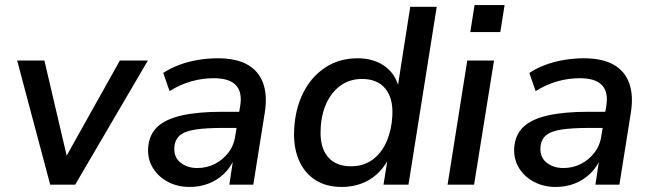

<svg xmlns="http://www.w3.org/2000/svg" viewBox="-20 -732 2589 761"><path d="M179 0 48 -492H156L249 -95H233L455 -492H566L278 0Z M732 9Q684 9 646 -11Q608 -31 586.5 -65.5Q565 -100 567 -144Q570 -196 602 -227.5Q634 -259 698.5 -274Q763 -289 861 -289H941L931 -225H866Q797 -225 754.5 -218.5Q712 -212 692.5 -195Q673 -178 671 -147Q669 -108 696 -87Q723 -66 762 -66Q799 -66 831 -82Q863 -98 885.5 -127.5Q908 -157 913 -197L932 -312Q941 -367 915 -394.5Q889 -422 827 -422Q783 -422 739.5 -410Q696 -398 652 -371L627 -443Q656 -462 691 -475Q726 -488 765 -494.5Q804 -501 843 -501Q916 -501 960.5 -476Q1005 -451 1022.5 -403.5Q1040 -356 1030 -289L984 0H889L905 -106H910Q895 -69 867.5 -43Q840 -17 805.5 -4Q771 9 732 9Z M1334 9Q1272 9 1228.5 -19.5Q1185 -48 1163.5 -100Q1142 -152 1146 -220Q1150 -300 1181.5 -363.5Q1213 -427 1268.5 -464Q1324 -501 1398 -501Q1457 -501 1500 -473Q1543 -445 1559 -392H1557L1606 -705H1711L1599 0H1500L1516 -100H1519Q1500 -65 1472.5 -40.5Q1445 -16 1410 -3.5Q1375 9 1334 9ZM1371 -73Q1421 -73 1456.5 -99Q1492 -125 1512 -170.5Q1532 -216 1535 -272Q1539 -342 1507.5 -380.5Q1476 -419 1415 -419Q1366 -419 1330 -393Q1294 -367 1273.5 -322Q1253 -277 1251 -220Q1247 -150 1278.5 -111.5Q1310 -73 1371 -73Z M1844 -605 1861 -712H1980L1963 -605ZM1754 0 1832 -492H1938L1859 0Z M2183 9Q2135 9 2097 -11Q2059 -31 2037.5 -65.5Q2016 -100 2018 -144Q2021 -196 2053 -227.5Q2085 -259 2149.5 -274Q2214 -289 2312 -289H2392L2382 -225H2317Q2248 -225 2205.5 -218.5Q2163 -212 2143.5 -195Q2124 -178 2122 -147Q2120 -108 2147 -87Q2174 -66 2213 -66Q2250 -66 2282 -82Q2314 -98 2336.5 -127.5Q2359 -157 2364 -197L2383 -312Q2392 -367 2366 -394.5Q2340 -422 2278 -422Q2234 -422 2190.5 -410Q2147 -398 2103 -371L2078 -443Q2107 -462 2142 -475Q2177 -488 2216 -494.5Q2255 -501 2294 -501Q2367 -501 2411.5 -476Q2456 -451 2473.5 -403.5Q2491 -356 2481 -289L2435 0H2340L2356 -106H2361Q2346 -69 2318.5 -43Q2291 -17 2256.5 -4Q2222 9 2183 9Z"/></svg>

Font: Nunito Sans 10pt SemiBold
Style: Italic
Weight: 600
Italic angle: -9°
Designer: Vernon Adams
Foundry: Vernon Adams
Version: Version 3.101;gftools[0.9.27]